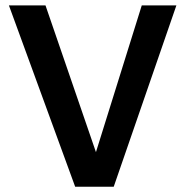

<svg xmlns="http://www.w3.org/2000/svg" viewBox="-20 -708 702 728"><path d="M265 0H411.2L648.8 -687.5H517.5L343.8 -131.2L152.5 -687.5H13.8Z"/></svg>

Font: Cambay
Style: Bold
Weight: 700
Designer: Pooja Saxena
Foundry: Pooja Saxena
Version: Version 1.096;PS 001.096;hotconv 1.0.70;makeotf.lib2.5.58329